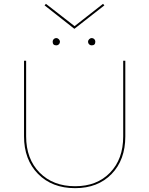

<svg xmlns="http://www.w3.org/2000/svg" viewBox="-20 -974 777 999"><path d="M523 -946 367 -824 212 -946 219 -954 368 -838 516 -954ZM254 -757Q254 -765 259.5 -770.5Q265 -776 273 -776Q280 -776 286 -770Q292 -764 292 -757Q292 -749 286.5 -743.5Q281 -738 273 -738Q254 -738 254 -757ZM438 -757Q438 -764 444 -770Q450 -776 457 -776Q465 -776 470.5 -770.5Q476 -765 476 -757Q476 -738 457 -738Q449 -738 443.5 -743.5Q438 -749 438 -757ZM621 -658H632V-264Q632 -142 560.5 -68.5Q489 5 371 5Q251 5 178 -69Q105 -143 105 -265V-658H116V-265Q116 -147 186 -76Q256 -5 371 -5Q484 -5 552.5 -75.5Q621 -146 621 -264Z"/></svg>

Font: EauTest Hairline
Style: Regular
Weight: 250
Designer: Christian Thalmann (Catharsis Fonts)
Version: Version 0.001;PS 000.001;hotconv 1.0.88;makeotf.lib2.5.64775